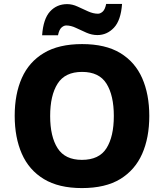

<svg xmlns="http://www.w3.org/2000/svg" viewBox="-20 -950 837 980"><path d="M742 -358Q742 -247 705.5 -164.5Q669 -82 593.5 -36Q518 10 398 10Q280 10 204 -36Q128 -82 91.5 -165Q55 -248 55 -359Q55 -470 91.5 -552Q128 -634 204 -679.5Q280 -725 399 -725Q518 -725 593.5 -679.5Q669 -634 705.5 -551.5Q742 -469 742 -358ZM236 -358Q236 -253 274 -193.5Q312 -134 398 -134Q486 -134 523.5 -193.5Q561 -253 561 -358Q561 -463 523.5 -523Q486 -583 399 -583Q312 -583 274 -523Q236 -463 236 -358ZM195 -770Q201 -854 235.5 -891.5Q270 -929 323 -929Q349 -929 376 -916.5Q403 -904 429.5 -892Q456 -880 480 -880Q492 -880 504 -890.5Q516 -901 522 -930H603Q597 -846 561.5 -808.5Q526 -771 477 -771Q449 -771 421.5 -783Q394 -795 368 -807.5Q342 -820 318 -820Q306 -820 294 -809.5Q282 -799 276 -770Z"/></svg>

Font: Noto Kufi Arabic ExtraBold
Style: Regular
Weight: 800
Designer: Monotype Design Team, David Williams, Khaled Hosny
Foundry: Google LLC
Version: Version 2.109; ttfautohint (v1.8.4.7-5d5b)